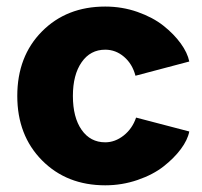

<svg xmlns="http://www.w3.org/2000/svg" viewBox="-20 -552 610 580"><path d="M32.2 -262.2Q32.2 -381.8 106.7 -457Q181.2 -532.2 297.9 -532.2Q349.1 -532.2 395.5 -515.9Q441.9 -499.5 473.6 -474.4Q505.4 -449.2 525.9 -420.9Q546.4 -392.6 551.8 -366.2L389.2 -323.2Q379.9 -358.9 354.7 -380.4Q329.6 -401.9 297.9 -401.9Q252.9 -401.9 226.6 -364Q200.2 -326.2 200.2 -262.2Q200.2 -197.3 226.6 -159.7Q252.9 -122.1 297.9 -122.1Q327.6 -122.1 353.8 -142.8Q379.9 -163.6 391.1 -196.8L551.8 -154.8Q546.9 -129.4 526.4 -101.8Q505.9 -74.2 474.1 -49.3Q442.4 -24.4 395.5 -8.3Q348.6 7.8 297.9 7.8Q181.6 7.8 106.9 -67.6Q32.2 -143.1 32.2 -262.2Z"/></svg>

Font: LT Superior Black
Style: Regular
Weight: 900
Designer: Daniel Lyons
Foundry: LyonsType
Version: Version 2.005